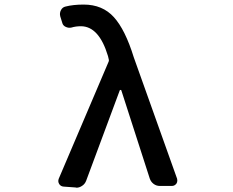

<svg xmlns="http://www.w3.org/2000/svg" viewBox="-20 -830 1040 857"><path d="M364.3 -22.5Q358.4 -7.8 345.7 0Q334 7.8 321.3 7.8Q319.3 7.8 317.4 6.8L263.7 2.9Q251 2 244.1 -8.8Q240.2 -15.6 240.2 -21.5Q240.2 -26.4 242.2 -32.2L464.8 -554.7Q466.8 -558.6 465.8 -563.5L461.9 -580.1Q421.9 -712.9 340.8 -712.9Q318.4 -712.9 298.8 -707Q286.1 -704.1 273.4 -710Q260.7 -715.8 257.8 -728.5L249 -756.8Q245.1 -771.5 252 -784.7Q258.8 -797.9 272.5 -800.8Q306.6 -809.6 353.5 -809.6Q437.5 -809.6 488.3 -753.4Q539.1 -697.3 577.1 -574.2L770.5 -32.2Q771.5 -28.3 771.5 -24.4Q771.5 -16.6 767.6 -10.7Q759.8 0 747.1 0H693.4Q677.7 0 665.5 -9.3Q653.3 -18.6 648.4 -33.2L521.5 -426.8Q520.5 -428.7 518.1 -428.7Q515.6 -428.7 514.6 -426.8Z"/></svg>

Font: Gen Jyuu Gothic L Monospace Medium
Style: Regular
Weight: 500
Designer: [Source Han Sans]
Ryoko NISHIZUKA  (kana & ideographs); Paul D. Hunt (Latin, Greek & Cyrillic); Wenlong ZHANG  (bopomofo
Version: Version 1.002.20150607